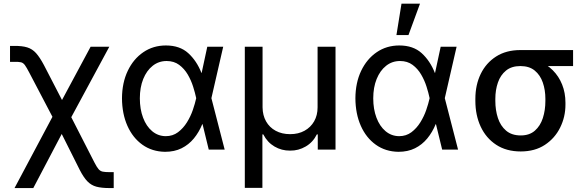

<svg xmlns="http://www.w3.org/2000/svg" viewBox="-20 -794 3113 1019"><path d="M57.1 204.1 287.6 -229H329.1L481.4 68.8Q493.7 92.8 502.9 103.5Q512.2 114.3 525.1 116.9Q538.1 119.6 561 119.6H583.5V204.1H561Q519 204.1 491.7 196.8Q464.4 189.5 444.1 168.7Q423.8 147.9 403.3 107.9L307.6 -83L156.7 204.1ZM276.4 -139.6 135.3 -408.7Q121.1 -436 112.3 -448.2Q103.5 -460.4 91.6 -463.4Q79.6 -466.3 55.7 -465.8H33.2V-550.3H55.7Q97.7 -550.8 124.5 -542.5Q151.4 -534.2 171.4 -512Q191.4 -489.7 213.4 -448.2L309.1 -263.2L460.9 -545.9H560.1L340.8 -139.6Z M856 11.7Q787.1 10.7 735.8 -25.9Q684.6 -62.5 656.2 -126.2Q627.9 -189.9 627.4 -272.5Q627.9 -355 658 -418Q688 -481 740.5 -516.8Q793 -552.7 860.4 -552.7Q934.1 -552.7 979 -512Q1023.9 -471.2 1049.3 -406.7H1085L1101.6 -274.4L1172.4 0H1087.9L1021 -274.4Q1015.6 -300.3 1005.1 -333.7Q994.6 -367.2 976.6 -398.2Q958.5 -429.2 930.9 -449.7Q903.3 -470.2 864.3 -470.2Q822.3 -470.2 790.3 -444.8Q758.3 -419.4 740.2 -374.8Q722.2 -330.1 722.2 -272Q722.2 -214.8 739.3 -169.4Q756.3 -124 787.4 -97.9Q818.4 -71.8 859.4 -71.3Q897 -71.3 924.8 -92.3Q952.6 -113.3 972.2 -144.8Q991.7 -176.3 1003.4 -210.4Q1015.1 -244.6 1021 -271.5L1080.1 -545.9H1164.6L1101.6 -271.5L1085 -135.3H1053.7Q1036.1 -92.3 1008.8 -59.1Q981.4 -25.9 943.6 -7.1Q905.8 11.7 856 11.7Z M1279.3 203.1V-545.9H1373.5V-224.1Q1374 -182.1 1392.1 -149.9Q1410.2 -117.7 1443.1 -99.9Q1476.1 -82 1520 -82Q1563.5 -82 1596.2 -100.1Q1628.9 -118.2 1647.2 -150.1Q1665.5 -182.1 1665.5 -224.1V-545.9H1760.7V0H1666.5V-80.6H1661.6Q1640.6 -38.6 1602.3 -16.4Q1564 5.9 1520 5.4Q1474.6 5.9 1436.8 -16.4Q1398.9 -38.6 1377.4 -80.6H1372.6V203.1Z M2094.7 11.7Q2025.9 10.7 1974.6 -25.9Q1923.3 -62.5 1895 -126.2Q1866.7 -189.9 1866.2 -272.5Q1866.7 -355 1896.7 -418Q1926.8 -481 1979.2 -516.8Q2031.7 -552.7 2099.1 -552.7Q2172.9 -552.7 2217.8 -512Q2262.7 -471.2 2288.1 -406.7H2323.7L2340.3 -274.4L2411.1 0H2326.7L2259.8 -274.4Q2254.4 -300.3 2243.9 -333.7Q2233.4 -367.2 2215.3 -398.2Q2197.3 -429.2 2169.7 -449.7Q2142.1 -470.2 2103 -470.2Q2061 -470.2 2029.1 -444.8Q1997.1 -419.4 1979 -374.8Q1960.9 -330.1 1960.9 -272Q1960.9 -214.8 1978 -169.4Q1995.1 -124 2026.1 -97.9Q2057.1 -71.8 2098.1 -71.3Q2135.7 -71.3 2163.6 -92.3Q2191.4 -113.3 2210.9 -144.8Q2230.5 -176.3 2242.2 -210.4Q2253.9 -244.6 2259.8 -271.5L2318.8 -545.9H2403.3L2340.3 -271.5L2323.7 -135.3H2292.5Q2274.9 -92.3 2247.6 -59.1Q2220.2 -25.9 2182.4 -7.1Q2144.5 11.7 2094.7 11.7ZM2084 -607.9 2110.8 -774.4H2209L2147.9 -607.9Z M2502.9 -258.8V-269.5Q2502.9 -342.8 2531.2 -401.4Q2559.6 -460 2613 -494.1Q2666.5 -528.3 2741.7 -528.3Q2756.8 -525.9 2769.5 -515.6Q2782.2 -505.4 2798.3 -492.4Q2814.5 -479.5 2839.4 -469.7Q2881.8 -453.1 2913.8 -421.1Q2945.8 -389.2 2963.4 -345.2Q2981 -301.3 2981 -249V-238.3Q2981 -173.8 2952.9 -116.9Q2924.8 -60.1 2871.8 -25.1Q2818.8 9.8 2743.7 9.8Q2667.5 9.8 2613.5 -25.6Q2559.6 -61 2531.2 -121.8Q2502.9 -182.6 2502.9 -258.8ZM2608.9 -269.5V-258.8Q2608.9 -209 2622.6 -167.5Q2636.2 -126 2666 -100.6Q2695.8 -75.2 2743.7 -75.2Q2790 -75.2 2818.8 -100.6Q2847.7 -126 2861.1 -167.5Q2874.5 -209 2874.5 -258.8V-269.5Q2874.5 -316.4 2860.8 -356Q2847.2 -395.5 2818.1 -419.4Q2789.1 -443.4 2741.7 -443.4Q2694.8 -443.4 2665.5 -419.4Q2636.2 -395.5 2622.6 -356Q2608.9 -316.4 2608.9 -269.5ZM3021.5 -528.3V-443.4H2741.7V-528.3Z"/></svg>

Font: Inter Cardless Tabular
Style: Regular
Weight: 400
Designer: Rasmus Andersson
Foundry: rsms
Version: Version 4.000;git-4fc901f